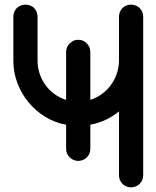

<svg xmlns="http://www.w3.org/2000/svg" viewBox="-20 -801 665 821"><path d="M366.2 -374Q393.6 -382.8 416 -399.4Q438.5 -416 454.6 -438Q470.7 -460 479.5 -486.3Q488.3 -512.7 488.8 -541V-729.5Q488.8 -740.2 492.7 -750Q497.1 -759.8 503.9 -766.6Q510.7 -773.4 520 -777.3Q529.3 -781.2 540.5 -781.2Q550.8 -781.2 560.5 -777.3Q570.3 -773.4 577.1 -766.6Q584 -759.8 588.4 -750Q592.3 -740.2 592.3 -729.5V-51.8Q592.3 -40.5 588.4 -31.2Q584 -21.5 577.1 -14.6Q570.3 -7.8 560.5 -3.9Q550.8 0 540.5 0Q529.3 0 520 -3.9Q510.7 -7.8 503.9 -14.6Q497.1 -21.5 492.7 -31.2Q488.8 -40.5 488.8 -51.8V-324.7Q434.6 -280.3 366.2 -267.6V-164.6Q366.2 -153.8 362.3 -144.5Q358.4 -134.8 351.1 -127.9Q344.7 -121.1 335 -117.2Q325.2 -113.3 314.5 -112.8Q303.7 -113.3 294.4 -117.2Q285.2 -121.1 278.3 -127.9Q271.5 -134.8 266.6 -144.5Q262.7 -153.8 262.7 -164.6V-267.6Q214.4 -276.4 172.9 -301.8Q131.8 -327.1 101.6 -364.3Q71.3 -400.9 54.2 -446.3Q37.1 -491.7 37.1 -541V-729.5Q37.1 -740.2 41 -750Q44.9 -759.8 51.8 -766.6Q58.6 -773.4 68.4 -777.3Q77.6 -781.2 88.9 -781.2Q99.6 -781.2 109.4 -777.3Q119.1 -773.4 126 -766.6Q132.8 -759.8 136.7 -750Q140.6 -740.2 140.6 -729.5V-541Q140.6 -512.7 149.4 -486.3Q158.2 -460 174.3 -437.5Q190.4 -415 212.9 -398.9Q235.4 -382.3 262.7 -374V-579.1Q262.7 -589.8 266.6 -599.1Q270.5 -608.4 278.3 -615.2Q285.2 -622.1 294.4 -627Q303.7 -630.9 314.5 -630.9Q325.2 -630.9 335 -627Q344.7 -623 351.1 -615.2Q358.4 -608.4 362.3 -599.1Q366.2 -589.8 366.2 -579.1Z"/></svg>

Font: Comfortaa
Style: Bold
Weight: 700
Designer: Johan Aakerlund
Foundry: Johan Aakerlund
Version: Version 2.001; ttfautohint (v1.4.1)